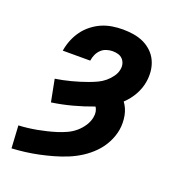

<svg xmlns="http://www.w3.org/2000/svg" viewBox="-136 -849 872 962"><g transform="rotate(20 300.0 -367.5)"><path d="M34 8 27 -112Q51 -113 75.5 -116Q100 -119 124.5 -123.5Q149 -128 173.5 -134Q198 -140 222 -147.5Q246 -155 270 -166Q294 -177 314 -194Q334 -211 348.5 -233.5Q363 -256 367 -280Q370 -295 367.5 -309Q365 -323 358 -333Q305 -313 250.5 -298.5Q196 -284 141 -276L118 -394Q138 -397 159.5 -401.5Q181 -406 202 -411.5Q223 -417 244 -423.5Q265 -430 285.5 -437.5Q306 -445 326.5 -454.5Q347 -464 364.5 -478.5Q382 -493 395.5 -512Q409 -531 412 -551Q415 -567 411 -581Q407 -595 397.5 -605Q388 -615 374 -619Q360 -623 344 -623Q329 -623 312.5 -618Q296 -613 283.5 -601Q271 -589 264 -573.5Q257 -558 255 -543L254 -540H108L109 -546Q114 -574 125 -600.5Q136 -627 153 -650.5Q170 -674 194.5 -693Q219 -712 245 -723Q271 -734 299 -738.5Q327 -743 355 -743Q384 -743 412.5 -738.5Q441 -734 466 -722.5Q491 -711 511 -692Q531 -673 542.5 -648Q554 -623 557 -594.5Q560 -566 555 -536Q549 -500 530 -466Q511 -432 482 -405Q503 -377 510 -340Q517 -303 511 -265Q505 -230 487.5 -196Q470 -162 443 -134.5Q416 -107 384 -86.5Q352 -66 317.5 -52Q283 -38 247.5 -28Q212 -18 176.5 -10.5Q141 -3 105.5 1.5Q70 6 34 8Z"/></g></svg>

Font: Iosevka Heavy Extended
Style: Italic
Weight: 900
Width: 7
Italic angle: -9°
Monospace: yes
Designer: Belleve Invis
Foundry: Belleve Invis
Version: Version 32.5.0; ttfautohint (v1.8.4)